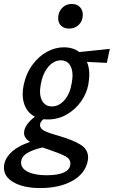

<svg xmlns="http://www.w3.org/2000/svg" viewBox="-79 -665 577 974"><path d="M463 -346 362 -351Q374 -324 374 -287Q374 -266 369 -236Q361 -192 333 -151.5Q305 -111 261 -85Q217 -59 164 -59L141 -60Q124 -47 124 -30Q124 -12 147.5 -0.5Q171 11 222 25Q290 45 329 68.5Q368 92 368 135Q368 140 366 152Q353 216 288 252.5Q223 289 125 289Q43 289 -8 261Q-59 233 -59 186Q-59 173 -57 166Q-40 94 73 55Q43 35 43 10Q43 -12 58.5 -33.5Q74 -55 98 -73Q67 -89 51.5 -119Q36 -149 36 -188Q36 -207 41 -234Q54 -294 86.5 -337.5Q119 -381 160.5 -403Q202 -425 245 -425Q292 -425 323 -401L478 -417ZM289 -281Q289 -318 273.5 -338.5Q258 -359 230 -359Q194 -359 166 -326Q138 -293 128 -238Q124 -212 124 -202Q124 -166 140 -145.5Q156 -125 184 -125Q220 -125 248 -157Q276 -189 285 -244Q289 -270 289 -281ZM169 94Q158 91 136 83Q82 96 55 114Q28 132 28 160Q28 190 63 207Q98 224 158 224Q216 224 247 209Q278 194 278 165Q278 141 252.5 127.5Q227 114 169 94ZM216 -573Q216 -603 235.5 -624Q255 -645 285 -645Q311 -645 326 -629.5Q341 -614 341 -590Q341 -559 321 -539.5Q301 -520 272 -520Q246 -520 231 -534.5Q216 -549 216 -573Z"/></svg>

Font: Ysabeau Semibold
Style: Italic
Weight: 600
Italic angle: -12°
Designer: Christian Thalmann (Catharsis Fonts)
Version: Version 0.003